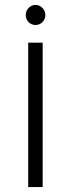

<svg xmlns="http://www.w3.org/2000/svg" viewBox="-20 -551 289 783"><path d="M95 212H154V-377H95ZM125 -531C104 -531 85 -513 85 -490C85 -465 104 -449 125 -449C145 -449 165 -465 165 -490C165 -513 145 -531 125 -531Z"/></svg>

Font: Josefin Sans
Style: Regular
Weight: 400
Designer: Santiago Orozco
Foundry: Typemade
Version: 1.000